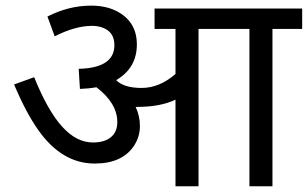

<svg xmlns="http://www.w3.org/2000/svg" viewBox="-20 -652 1078 672"><path d="M302.2 -561.5Q243.7 -561.5 171.4 -524.9L146 -594.2Q221.2 -632.3 298.3 -632.3Q349.1 -632.3 385.7 -614.3Q459 -578.1 459 -496.1Q459 -414.1 386.7 -371.6Q413.1 -344.2 475.6 -344.2Q538.1 -344.2 594.2 -393.1V-550.8H521V-622.1H1037.6V-550.8H933.6V0H853V-550.8H674.8V0H594.2V-303.2Q541.5 -277.8 459 -277.8H454.6Q469.7 -247.1 469.7 -210Q469.7 -172.9 448.2 -140.6Q406.7 -79.6 312 -79.6Q197.3 -79.1 114.3 -196.3Q71.3 -256.8 29.3 -356.4L99.6 -381.8Q147 -264.6 197.3 -209Q247.6 -153.3 305.2 -153.3Q345.7 -153.3 368.2 -171.9Q390.6 -190.4 390.6 -224.6Q390.6 -290.5 317.4 -346.7Q291 -341.8 259.8 -340.8L255.4 -411.1Q380.4 -414.1 380.4 -494.1Q380.4 -539.1 340.8 -554.7Q323.2 -561.5 302.2 -561.5Z"/></svg>

Font: NotoSans
Style: Regular
Weight: 400
Designer: Monotype Design team
Foundry: Monotype Imaging Inc.
Version: Version 1.04